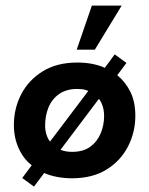

<svg xmlns="http://www.w3.org/2000/svg" viewBox="-20 -639 544 700"><path d="M103.9 41.3 61 10 95.7 -36.5Q66.2 -58.8 48.4 -97.6Q30.6 -136.5 30.6 -183.3Q30.6 -243.7 57.4 -295.4Q84.1 -347 135.8 -379Q187.4 -411 262.3 -411Q290.5 -411 316.2 -406.1Q341.9 -401.1 362.2 -391.8L398.2 -440.8L441.1 -409.5L407.6 -365Q438.9 -338.6 456.2 -302.5Q473.4 -266.5 473.4 -216.7Q473.4 -157 446.7 -105Q420 -53 368.7 -21Q317.4 11 241.8 11Q214.3 11 188.2 6Q162.1 1 141.1 -8.2ZM144.5 -181.3Q144.5 -160.7 151.3 -142.7Q158.2 -124.8 170.4 -114.8L147.4 -103L321.3 -333.1L313.8 -302.2Q304.8 -307.2 292.7 -310.9Q280.7 -314.7 261.5 -314.7Q221.7 -314.7 195.4 -296.1Q169.2 -277.6 156.8 -247.3Q144.5 -217 144.5 -181.3ZM180.5 -66.2 182.7 -98.7Q197.5 -93.6 210.9 -89.5Q224.4 -85.4 243.3 -85.4Q283.4 -85.4 308.8 -103.8Q334.2 -122.2 346.9 -152.3Q359.6 -182.3 359.6 -216.5Q359.6 -237.9 352.7 -256.6Q345.9 -275.3 333.7 -286L354.4 -297ZM259.6 -457.8 314.9 -618.6H423.6L325.7 -457.8Z"/></svg>

Font: Rokkitt SemiBold
Style: Italic
Weight: 600
Italic angle: -9°
Designer: Vernon Adams
Foundry: Vernon Adams
Version: Version 3.103